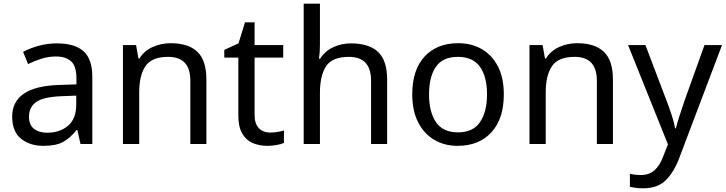

<svg xmlns="http://www.w3.org/2000/svg" viewBox="-20 -780 3931 1040"><path d="M288 -545Q386 -545 433 -502Q480 -459 480 -365V0H416L399 -76H395Q360 -32 321.5 -11Q283 10 215 10Q142 10 94 -28.5Q46 -67 46 -149Q46 -229 109 -272.5Q172 -316 303 -320L394 -323V-355Q394 -422 365 -448Q336 -474 283 -474Q241 -474 203 -461.5Q165 -449 132 -433L105 -499Q140 -518 188 -531.5Q236 -545 288 -545ZM314 -259Q214 -255 175.5 -227Q137 -199 137 -148Q137 -103 164.5 -82Q192 -61 235 -61Q303 -61 348 -98.5Q393 -136 393 -214V-262Z M904 -546Q1000 -546 1049 -499.5Q1098 -453 1098 -349V0H1011V-343Q1011 -472 891 -472Q802 -472 768 -422Q734 -372 734 -278V0H646V-536H717L730 -463H735Q761 -505 807 -525.5Q853 -546 904 -546Z M1443 -62Q1463 -62 1484 -65.5Q1505 -69 1518 -73V-6Q1504 1 1478 5.5Q1452 10 1428 10Q1386 10 1350.5 -4.5Q1315 -19 1293 -55Q1271 -91 1271 -156V-468H1195V-510L1272 -545L1307 -659H1359V-536H1514V-468H1359V-158Q1359 -109 1382.5 -85.5Q1406 -62 1443 -62Z M1713 -537Q1713 -497 1708 -462H1714Q1740 -503 1784.5 -524Q1829 -545 1881 -545Q1979 -545 2028 -498.5Q2077 -452 2077 -349V0H1990V-343Q1990 -472 1870 -472Q1780 -472 1746.5 -421.5Q1713 -371 1713 -277V0H1625V-760H1713Z M2709 -269Q2709 -136 2641.5 -63Q2574 10 2459 10Q2388 10 2332.5 -22.5Q2277 -55 2245 -117.5Q2213 -180 2213 -269Q2213 -402 2280 -474Q2347 -546 2462 -546Q2535 -546 2590.5 -513.5Q2646 -481 2677.5 -419.5Q2709 -358 2709 -269ZM2304 -269Q2304 -174 2341.5 -118.5Q2379 -63 2461 -63Q2542 -63 2580 -118.5Q2618 -174 2618 -269Q2618 -364 2580 -418Q2542 -472 2460 -472Q2378 -472 2341 -418Q2304 -364 2304 -269Z M3106 -546Q3202 -546 3251 -499.5Q3300 -453 3300 -349V0H3213V-343Q3213 -472 3093 -472Q3004 -472 2970 -422Q2936 -372 2936 -278V0H2848V-536H2919L2932 -463H2937Q2963 -505 3009 -525.5Q3055 -546 3106 -546Z M3382 -536H3476L3592 -231Q3607 -191 3619 -154.5Q3631 -118 3637 -85H3641Q3647 -110 3660 -150.5Q3673 -191 3687 -232L3796 -536H3891L3660 74Q3632 150 3587.5 195Q3543 240 3465 240Q3441 240 3423 237.5Q3405 235 3392 232V162Q3403 164 3418.5 166Q3434 168 3451 168Q3497 168 3525.5 142Q3554 116 3570 73L3598 2Z"/></svg>

Font: Noto Sans Elymaic
Style: Regular
Weight: 400
Designer: Morgane Pierson
Foundry: Google LLC
Version: Version 1.002; ttfautohint (v1.8.4.7-5d5b)